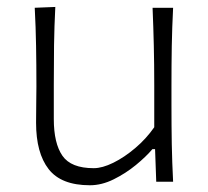

<svg xmlns="http://www.w3.org/2000/svg" viewBox="-20 -531 608 561"><path d="M242.7 10.3Q158.7 10.3 122.1 -36.9Q85.4 -84 85.4 -172.4Q85.4 -205.6 85.9 -230.5Q86.4 -255.4 86.4 -278.3Q86.4 -342.3 85.4 -396.7Q84.5 -451.2 81.5 -508.3L141.6 -510.7Q138.7 -453.6 137.9 -398.9Q137.2 -344.2 137.2 -282.2V-183.1Q137.2 -112.3 162.4 -75.9Q187.5 -39.6 253.9 -39.6Q278.8 -39.6 311 -55.4Q343.3 -71.3 375.2 -98.4Q407.2 -125.5 430.7 -159.2V-282.2Q430.7 -344.2 429.4 -397.7Q428.2 -451.2 425.8 -508.3H485.8Q482.9 -451.2 481.9 -396.7Q481 -342.3 481 -278.3V-226.1Q481 -163.1 481.9 -110.1Q482.9 -57.1 485.8 0H436.5L433.1 -95.2H425.3Q406.7 -73.2 377 -48.8Q347.2 -24.4 312.3 -7.1Q277.3 10.3 242.7 10.3Z"/></svg>

Font: Pinar-FD Light
Style: Regular
Weight: 300
Designer: Amin Abedi
Version: Version 2.000